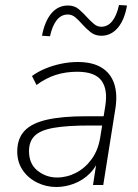

<svg xmlns="http://www.w3.org/2000/svg" viewBox="-20 -740 554 768"><path d="M205 8Q165 8 129 -9.5Q93 -27 71 -59Q49 -91 49 -134Q49 -185 77.5 -216Q106 -247 167 -261Q228 -275 324 -275H405L399 -238H340Q247 -238 194 -228.5Q141 -219 118.5 -196.5Q96 -174 96 -136Q96 -84 130.5 -57Q165 -30 208 -30Q248 -30 284.5 -49Q321 -68 347 -104Q373 -140 381 -191L401 -315Q412 -383 385.5 -418Q359 -453 289 -453Q243 -453 203.5 -440.5Q164 -428 126 -400L108 -436Q131 -453 161 -465.5Q191 -478 224.5 -485Q258 -492 291 -492Q350 -492 386.5 -469.5Q423 -447 437 -404.5Q451 -362 441 -302L393 0H352L370 -116H380Q367 -74 339.5 -46.5Q312 -19 276.5 -5.5Q241 8 205 8ZM180 -595 148 -597Q159 -655 185.5 -686.5Q212 -718 252 -718Q278 -718 295.5 -703Q313 -688 328 -671Q342 -656 355.5 -644.5Q369 -633 385 -633Q411 -633 429 -655.5Q447 -678 456 -720L488 -718Q478 -660 451 -628.5Q424 -597 385 -597Q360 -597 341.5 -612Q323 -627 308 -644Q295 -659 281.5 -670.5Q268 -682 251 -682Q225 -682 207 -659.5Q189 -637 180 -595Z"/></svg>

Font: Nunito Sans 12pt ExtraLight
Style: Italic
Weight: 200
Italic angle: -9°
Designer: Vernon Adams
Foundry: Vernon Adams
Version: Version 3.101;gftools[0.9.27]